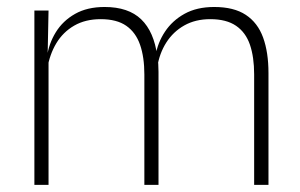

<svg xmlns="http://www.w3.org/2000/svg" viewBox="-20 -516 838 536"><path d="M729.5 0H689.5V-308.5Q689.5 -356.5 677.8 -391Q666 -425.5 639 -444Q612 -462.5 567 -462.5Q525.5 -462.5 494.5 -445Q463.5 -427.5 444.2 -397.2Q425 -367 419 -328.5L407.5 -361.5H414.5Q420 -396.5 440.5 -427.5Q461 -458.5 495.2 -477.5Q529.5 -496.5 578 -496.5Q633 -496.5 666.2 -474.5Q699.5 -452.5 714.5 -411.2Q729.5 -370 729.5 -312ZM115.5 0H76V-486.5H115.5L113 -362L115.5 -360.5ZM422.5 0H383V-308Q383 -356.5 371 -391Q359 -425.5 332.5 -444Q306 -462.5 261 -462.5Q218.5 -462.5 187.2 -444.5Q156 -426.5 137.2 -395.2Q118.5 -364 112 -324L100 -356H111Q116 -394 135.8 -426Q155.5 -458 189.5 -477.2Q223.5 -496.5 272 -496.5Q338.5 -496.5 374.2 -462Q410 -427.5 419 -359.5Q421 -348.5 421.8 -337.5Q422.5 -326.5 422.5 -315Z"/></svg>

Font: Anek Malayalam Medium ExtraLight
Style: Regular
Weight: 250
Version: Version 1.003